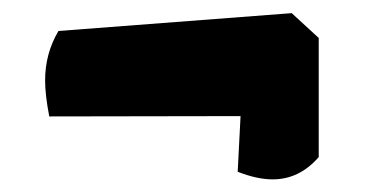

<svg xmlns="http://www.w3.org/2000/svg" viewBox="-20 -384 576 295"><path d="M69.8 -336.4 428.2 -363.8 469.7 -325.7V-142.6Q439.9 -108.4 398.9 -108.4Q375 -108.4 345.2 -120.1L349.6 -205.6L55.7 -205.1Q49.3 -238.3 49.3 -260.3Q49.3 -301.8 69.8 -336.4Z"/></svg>

Font: Kavoon
Style: Regular
Weight: 400
Designer: Viktoriya Grabowska
Foundry: Viktoriya Grabowska
Version: Version 1.004; ttfautohint (v1.4.1)